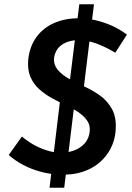

<svg xmlns="http://www.w3.org/2000/svg" viewBox="-20 -815 622 903"><path d="M213 68 266 -372 305 -407 353 -795H422L371 -378L332 -343L282 68ZM522 -567Q485 -590 442 -607Q399 -624 359 -626Q328 -627 305.5 -620.5Q283 -614 267.5 -602Q252 -590 244 -574Q236 -558 234 -540Q232 -511 250.5 -488Q269 -465 301 -446.5Q333 -428 368 -412Q410 -394 448 -367.5Q486 -341 508 -299.5Q530 -258 523 -192Q519 -153 500 -116Q481 -79 448 -50.5Q415 -22 367.5 -6.5Q320 9 258 6Q213 4 170.5 -7.5Q128 -19 90.5 -38.5Q53 -58 21 -86L83 -173Q106 -153 135.5 -136Q165 -119 197.5 -108.5Q230 -98 261 -96Q297 -96 327.5 -107Q358 -118 378.5 -141Q399 -164 402 -198Q405 -227 389 -249Q373 -271 347 -288.5Q321 -306 290 -320Q258 -335 225 -353Q192 -371 164.5 -395.5Q137 -420 122.5 -455Q108 -490 113 -537Q120 -598 152 -641.5Q184 -685 236.5 -707.5Q289 -730 354 -729Q406 -727 446.5 -715.5Q487 -704 519 -688Q551 -672 577 -652Z"/></svg>

Font: Josefin Sans Thin SemiBold
Style: Italic
Weight: 600
Italic angle: -7°
Version: Version 2.000